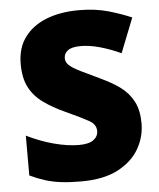

<svg xmlns="http://www.w3.org/2000/svg" viewBox="-53 -769 682 825"><g transform="rotate(-5 288.5 -357.0)"><path d="M543.9 -216.8Q543.9 -158.2 514.6 -106.9Q484.9 -55.2 423.3 -22.7Q361.8 9.8 264.2 9.8Q214.8 9.8 178.7 5.4Q142.1 1 110.1 -9Q78.1 -19 43.9 -35.2V-207Q102.1 -178.2 160.9 -162.6Q219.7 -147 268.1 -147Q311 -147 331.1 -161.9Q351.1 -176.8 351.1 -200.2Q351.1 -228.5 321.8 -245.1Q306.6 -253.4 281.7 -265.9Q256.8 -278.3 222.2 -293.9Q195.3 -306.2 172.4 -319.1Q149.4 -332 129.9 -346.2Q90.8 -374 69.8 -414.1Q48.8 -454.1 48.8 -515.1Q48.8 -584.5 83 -630.4Q117.2 -676.8 177.5 -700.4Q237.8 -724.1 317.9 -724.1Q388.2 -724.1 444.1 -708Q500 -691.9 543.9 -672.9L484.9 -523.9Q439 -544.9 394.5 -557.4Q350.1 -569.8 312 -569.8Q273.9 -569.8 256.8 -556.9Q239.7 -543.9 239.7 -523.9Q239.7 -506.8 252.9 -494.1Q266.1 -481 302.5 -462.9Q338.9 -444.8 379.9 -425.8Q405.8 -413.6 428.2 -401.1Q450.7 -388.7 468.8 -375Q504.9 -348.1 524.4 -310.1Q543.9 -272 543.9 -216.8Z"/></g></svg>

Font: Nokora Black
Style: Regular
Weight: 900
Designer: Danh Hong
Version: Version 8.000; ttfautohint (v1.8.3)